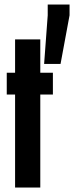

<svg xmlns="http://www.w3.org/2000/svg" viewBox="-20 -833 329 853"><path d="M47 0V-413H10V-510H47V-658H159V-510H215V-413H159V0ZM176 -549 192 -765V-813H289V-765L249 -549Z"/></svg>

Font: Saira UltraCondensed ExtraBold
Style: Regular
Weight: 800
Width: 1
Designer: Hector Gatti with collaboration of the Omnibus-Type team
Foundry: Omnibus-Type
Version: Version 1.101